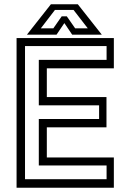

<svg xmlns="http://www.w3.org/2000/svg" viewBox="-20 -878 610 898"><path d="M57.5 0V-700H512.5V-558.5H199V-424H478V-282.5H199V-141.5H512.5V0ZM97 -40H478.5V-104H161.5V-321.5H443.5V-385.5H161.5V-598H478.5V-662.5H97ZM218 -858H344L456 -716H317.5L281 -770L244.5 -716H106ZM237 -831.5 171 -745.5H229.5L268.5 -801.5H292.5L331.5 -745.5H390.5L324 -831.5Z"/></svg>

Font: Tourney Thin
Style: Regular
Weight: 400
Version: Version 1.015